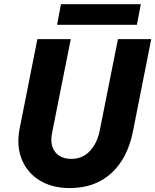

<svg xmlns="http://www.w3.org/2000/svg" viewBox="-20 -911 759 938"><path d="M320.3 7.8Q234.9 7.8 173.8 -29.5Q112.8 -66.9 85.9 -133.3Q59.1 -199.7 76.7 -286.6L162.6 -719.7H325.7L233.9 -259.3Q226.6 -221.2 236.3 -193.1Q246.1 -165 270 -149.9Q293.9 -134.8 328.6 -134.8Q383.3 -134.8 419.2 -173.3Q455.1 -211.9 467.3 -273.4L556.2 -719.7H718.8L629.4 -268.6Q603.5 -138.2 524.2 -65.2Q444.8 7.8 320.3 7.8ZM258.8 -790 277.8 -890.6H668L648.9 -790Z"/></svg>

Font: Reddit Sans ExtraBold
Style: Italic
Weight: 800
Italic angle: -11.25°
Designer: Stephen Hutchings
Version: Version 1.013